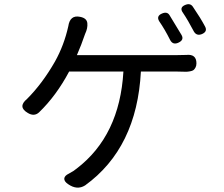

<svg xmlns="http://www.w3.org/2000/svg" viewBox="-20 -832 1040 891"><path d="M769.5 -646.5Q745.1 -695.3 718.8 -733.4Q704.1 -757.8 732.4 -769.5Q755.9 -779.3 766.6 -761.7Q822.3 -670.9 822.3 -669.9Q835.9 -646.5 807.6 -633.8Q782.2 -622.1 769.5 -646.5ZM336.9 -576.2H799.8Q828.1 -576.2 844.7 -577.1Q891.6 -582 891.6 -538.1Q891.6 -526.4 887.2 -518.6Q882.8 -510.7 877.9 -506.8Q873 -502.9 861.8 -501Q850.6 -499 843.8 -499Q836.9 -499 821.3 -499.5Q805.7 -500 799.8 -500H633.8Q615.2 -145.5 375 28.3Q337.9 51.8 295.9 22.5Q277.3 9.8 278.3 -3.4Q279.3 -16.6 299.8 -26.4Q322.3 -38.1 335.9 -49.8Q535.2 -202.1 552.7 -500H300.8Q241.2 -387.7 161.1 -310.5Q138.7 -290 109.4 -307.6Q60.5 -335.9 105.5 -373Q176.8 -444.3 235.4 -546.9Q277.3 -622.1 296.9 -710Q304.7 -763.7 351.6 -753.9Q382.8 -748 385.3 -724.6Q387.7 -701.2 375 -674.8Q357.4 -623 336.9 -576.2ZM879.9 -685.5Q851.6 -739.3 829.1 -772.5Q810.5 -797.9 840.8 -809.6Q863.3 -818.4 875 -800.8Q911.1 -748 931.6 -709Q944.3 -685.5 917 -673.8Q892.6 -664.1 879.9 -685.5Z"/></svg>

Font: GenSenMaruGothic TW TTF Regular
Style: Regular
Weight: 400
Version: Version 1.301